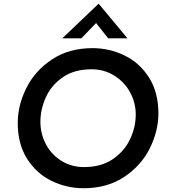

<svg xmlns="http://www.w3.org/2000/svg" viewBox="-20 -990 896 1017"><path d="M74 -339Q74 -432 119.5 -523.5Q165 -615 255 -675Q345 -735 470 -735Q560 -735 640 -696Q720 -657 769.5 -579Q819 -501 819 -389Q819 -296 773.5 -204.5Q728 -113 638 -53Q548 7 423 7Q333 7 253 -32Q173 -71 123.5 -149Q74 -227 74 -339ZM699 -383Q699 -447 668.5 -502Q638 -557 584.5 -590Q531 -623 465 -623Q374 -623 313 -581Q252 -539 223 -475Q194 -411 194 -345Q194 -281 223.5 -225.5Q253 -170 306 -137.5Q359 -105 425 -105Q516 -105 577.5 -147Q639 -189 669 -253Q699 -317 699 -383ZM553 -787 489 -868 411 -787H310L502 -970H503L655 -787Z"/></svg>

Font: Josefin Sans SemiBold
Style: Italic
Weight: 600
Italic angle: -7°
Designer: Santiago Orozco
Foundry: Typemade
Version: Version 2.000